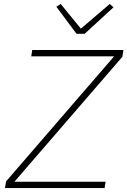

<svg xmlns="http://www.w3.org/2000/svg" viewBox="-20 -951 644 971"><path d="M509 0H5L11 -34L557 -666H138L143 -698H604L599 -664L53 -32H514ZM367 -780 265 -917 287 -931 389 -806 535 -931 554 -914 408 -780Z"/></svg>

Font: IBM Plex Mono ExtraLight
Style: Italic
Weight: 200
Italic angle: -9°
Monospace: yes
Designer: Mike Abbink, Paul van der Laan, Pieter van Rosmalen
Foundry: Bold Monday
Version: Version 2.3